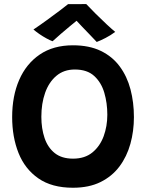

<svg xmlns="http://www.w3.org/2000/svg" viewBox="-20 -878 717 924"><path d="M331 25.5Q229.5 25.5 164.8 -19.5Q100 -64.5 69.2 -141.5Q38.5 -218.5 38.5 -314.5Q38.5 -415.5 72.2 -493.2Q106 -571 171.2 -615.5Q236.5 -660 331 -660Q409.5 -660 465.2 -633Q521 -606 556.2 -558.2Q591.5 -510.5 608 -448Q624.5 -385.5 624.5 -314.5Q624.5 -247 607.5 -185.8Q590.5 -124.5 555 -77Q519.5 -29.5 464 -2Q408.5 25.5 331 25.5ZM331.5 -114.5Q388 -114.5 424.5 -144.2Q461 -174 478.8 -222.2Q496.5 -270.5 496.5 -326Q496.5 -382 482 -431.5Q467.5 -481 433.5 -512.2Q399.5 -543.5 340 -543.5Q287.5 -543.5 251.5 -513.2Q215.5 -483 197.2 -431.5Q179 -380 179 -316Q179 -259.5 194.5 -213.8Q210 -168 243.5 -141.2Q277 -114.5 331.5 -114.5ZM395 -858.5Q414 -838 440.8 -811.5Q467.5 -785 493.2 -761Q519 -737 534.5 -724.5Q512.5 -708 488.2 -695.5Q464 -683 445.5 -676Q430.5 -692 411.5 -711.8Q392.5 -731.5 375.2 -749.5Q358 -767.5 348.5 -778Q337 -768.5 316.5 -751.8Q296 -735 273.5 -715.5Q251 -696 233 -679.5Q221.5 -683.5 204 -693Q186.5 -702.5 169.5 -714.2Q152.5 -726 141 -736Q171 -756 206 -781.5Q241 -807 269.2 -828.2Q297.5 -849.5 307.5 -858Q315 -858 332.2 -858Q349.5 -858 367.5 -858.2Q385.5 -858.5 395 -858.5Z"/></svg>

Font: Grandstander SemiBold
Style: Regular
Weight: 600
Designer: Tyler Finck
Foundry: Etcetera Type Co
Version: Version 1.200; ttfautohint (v1.8.3)